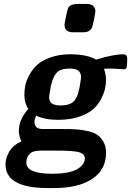

<svg xmlns="http://www.w3.org/2000/svg" viewBox="-20 -743 662 969"><path d="M7.8 86.9Q7.8 56.2 25.9 23.7Q43.9 -8.8 87.9 -29.8Q74.7 -57.6 75.2 -82Q75.2 -140.1 123 -192.9V-193.8Q103 -221.7 103 -264.2Q103 -287.1 107.4 -310.5Q111.8 -334 127.4 -363.5Q143.1 -393.1 167.5 -415.5Q191.9 -438 235.8 -453.6Q279.8 -469.2 337.9 -469.2Q425.8 -467.3 464.8 -441.9Q552.7 -468.8 601.1 -469.2Q622.1 -469.2 622.1 -449.2Q622.1 -414.1 619.1 -403.6Q616.2 -393.1 604 -393.1Q602.1 -393.1 592.5 -394Q583 -395 566.4 -396Q549.8 -397 530.8 -397Q513.7 -397 504.9 -396Q514.6 -367.2 515.1 -342.8Q515.1 -320.8 510.5 -297.9Q505.9 -274.9 491 -244.9Q476.1 -214.8 450.9 -192.4Q425.8 -169.9 379.9 -154.1Q334 -138.2 273.9 -138.2Q206.1 -138.2 163.1 -159.2Q154.3 -143.1 153.8 -127.9Q153.8 -91.8 195.8 -91.8H298.8Q336.9 -91.8 361.6 -90.3Q386.2 -88.9 418.2 -82.5Q450.2 -76.2 469 -64Q487.8 -51.8 501.5 -28.3Q515.1 -4.9 515.1 27.8Q515.1 103 462.6 147Q410.2 190.9 319.8 202.1L289.1 205.1L250 206.1H221.2Q7.8 206.1 7.8 86.9ZM112.8 77.1Q112.8 134.3 243.2 133.8Q332 133.8 370.1 110.4Q408.2 86.9 408.2 57.1Q408.2 33.2 378.2 25.1Q348.1 17.1 268.1 17.1H189Q148.9 17.1 133.8 29.8Q112.8 47.4 112.8 77.1ZM228 -253.9Q228 -230 241.5 -220.9Q254.9 -211.9 280.8 -210.9H293Q316.9 -211.9 333.5 -219Q350.1 -226.1 359.1 -240Q368.2 -253.9 372.1 -265.9Q376 -277.8 380.9 -298.8Q388.7 -343.8 389.2 -353Q389.2 -374 376.5 -385.5Q363.8 -397 332 -397Q284.2 -397 265.6 -375.5Q247.1 -354 236.8 -310.1Q228 -258.8 228 -253.9ZM305.7 -617.2Q305.7 -624 313.2 -660.4Q320.8 -696.8 324.7 -704.1Q334.5 -721.2 365.7 -723.1H416.5Q443.4 -723.1 452.4 -711.2Q461.4 -699.2 461.4 -687Q461.4 -680.2 454.1 -642.6Q446.8 -605 440.4 -597.2Q428.2 -580.1 401.9 -580.1H349.6Q305.7 -580.1 305.7 -617.2Z"/></svg>

Font: CMU Sans Serif
Style: BoldOblique
Weight: 700
Italic angle: -12°
Version: Version 0.7.0